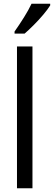

<svg xmlns="http://www.w3.org/2000/svg" viewBox="-20 -1009 289 1029"><path d="M154 0H71V-760H154ZM249 -980Q236 -959 212 -930.5Q188 -902 160.5 -874.5Q133 -847 112 -829H58V-840Q84 -877 108.5 -916Q133 -955 149 -989H249Z"/></svg>

Font: Noto Sans Malayalam Condensed
Style: Regular
Weight: 400
Width: 3
Designer: Jelle Bosma - Monotype Design Team
Foundry: Monotype Imaging Inc.
Version: Version 2.104; ttfautohint (v1.8.4.7-5d5b)